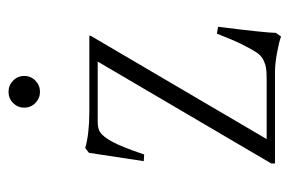

<svg xmlns="http://www.w3.org/2000/svg" viewBox="-134 -530 679 450"><g transform="rotate(-90 205.0 -305.5)"><path d="M177.2 -587.9Q177.2 -603 188 -613.8Q198.7 -624.5 214.4 -624.5Q229.5 -624.5 240.5 -613.8Q251.5 -603 251.5 -587.9Q251.5 -572.3 240.5 -561.5Q229.5 -550.8 214.4 -550.8Q199.2 -550.8 188.2 -561.5Q177.2 -572.3 177.2 -587.9ZM343.8 14.2Q330.6 9.3 304.9 4.6Q279.3 0 261.2 0H46.4V-8.8L285.2 -415.5H145Q129.4 -415.5 121.3 -410.9Q113.3 -406.2 105 -394Q88.4 -370.1 67.4 -306.6L51.8 -307.6L71.3 -436L82.5 -444.8Q115.7 -435.1 168.9 -435.1H345.7V-432.1L103.5 -19.5H241.2Q260.3 -19.5 269 -20.8Q277.8 -22 289.1 -27.3Q300.3 -32.7 308.3 -45.9Q316.4 -59.1 326.7 -79.8Q336.9 -100.6 350.6 -136.2L366.7 -133.3Q352.5 -19.5 352.5 2Z"/></g></svg>

Font: Elstob ExtraLight
Style: Regular
Weight: 200
Designer: Peter S. Baker
Version: Version 1.015